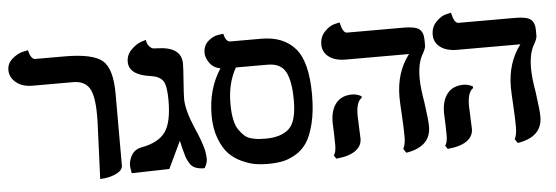

<svg xmlns="http://www.w3.org/2000/svg" viewBox="-43 -684 2374 820"><g transform="rotate(-5 1144.5 -274.5)"><path d="M356.9 13.2 367.2 -235.8Q367.2 -235.8 367.2 -262.2Q367.2 -344.2 346.7 -376.7Q326.2 -409.2 276.9 -409.2H104Q60.1 -409.2 33.4 -431.2Q6.8 -453.1 6.8 -484.9Q6.8 -512.7 29.3 -532.2Q51.8 -551.8 74.7 -557.1L97.2 -562Q106.9 -522 125 -522H250Q372.1 -522 413.1 -486.6Q454.1 -451.2 454.1 -344.2V-37.1Q454.1 -17.1 429.9 -4.6Q405.8 7.8 381.3 10.7Z M743.7 -296.9Q743.7 -249 777.8 -168.9Q803.7 -111.8 814 -68.8Q817.9 -44.9 817.9 -33.2Q817.9 -14.2 804.7 5.9Q781.7 5.9 765.9 -0.5Q750 -6.8 741 -22.5Q731.9 -38.1 728.3 -49.1Q724.6 -60.1 718.8 -83Q712.9 -108.9 710 -120.1Q709 -118.2 654.8 -3.9L492.7 0Q492.7 -6.8 491.7 -9.8Q488.8 -22 488.8 -34.2Q488.8 -43.9 490.7 -50.8Q502.9 -98.6 543 -106Q616.2 -119.1 646.5 -159.7Q676.8 -200.2 676.8 -296.9Q676.8 -360.8 661.9 -380.9Q647 -400.9 612.8 -405.8Q517.6 -418 517.6 -475.1Q517.6 -504.9 539.1 -526.4Q560.5 -547.9 581.5 -555.2L602.5 -562Q605.5 -543.9 614 -534.4Q622.6 -524.9 629.2 -523.4Q635.7 -522 647 -522Q752 -520 752 -446.8Q752 -427.7 747.8 -371.8Q743.7 -315.9 743.7 -296.9Z M1111.8 -411.1H975.6Q938.5 -345.2 939 -257.8Q939 -219.7 944.8 -191.4Q950.7 -163.1 962.6 -146Q974.6 -128.9 986.6 -118.4Q998.5 -107.9 1016.6 -103.5Q1034.7 -99.1 1046.6 -98.1Q1058.6 -97.2 1076.7 -97.2Q1140.6 -97.2 1175.3 -127.2Q1210 -157.2 1210 -250Q1210 -332 1189 -371.6Q1168 -411.1 1111.8 -411.1ZM1073.7 11.2Q1047.9 11.2 1022.7 7.1Q997.6 2.9 965.6 -11.5Q933.6 -25.9 910.6 -49.6Q887.7 -73.2 871.1 -116.2Q854.5 -159.2 854.5 -215.8Q854.5 -329.6 909.7 -413.1Q878.9 -418.9 863.3 -441.9Q847.7 -464.8 847.7 -483.9Q847.7 -516.1 869.1 -534.7Q890.6 -553.2 912.6 -556.2L934.6 -559.1Q942.4 -523.9 961.9 -523.9H1094.7Q1189 -523.9 1239.3 -466.1Q1289.6 -408.2 1289.6 -267.1Q1289.6 -196.3 1276.6 -144Q1263.7 -91.8 1244.1 -62.5Q1224.6 -33.2 1194.6 -16.1Q1164.6 1 1137.2 6.1Q1109.9 11.2 1073.7 11.2Z M1475.6 -161.1Q1475.6 -151.4 1477.5 -111.1Q1479.5 -70.8 1479.5 -62Q1479.5 -29.8 1450.9 -10Q1422.4 9.8 1368.7 14.2L1359.4 -1Q1369.1 -10.7 1369.6 -43.9Q1369.6 -46.9 1369.1 -64Q1368.7 -81.1 1368.7 -91.8Q1366.7 -127.9 1366.7 -140.1Q1366.7 -193.4 1390.6 -223.1Q1414.6 -252.9 1460.4 -252.9Q1479.5 -252.9 1499.5 -242.2V-234.9Q1475.6 -220.2 1475.6 -161.1ZM1753.4 -296.9Q1753.4 -256.8 1764.6 -192.9Q1775.9 -111.8 1775.4 -87.9Q1775.4 -2 1669.4 15.1L1657.7 -2Q1667.5 -21 1667.5 -53.2Q1667.5 -90.3 1664.6 -138.2Q1660.6 -202.1 1660.6 -224.1Q1660.6 -330.1 1717.3 -403.8H1446.3Q1400.4 -403.8 1374 -423.8Q1347.7 -443.8 1347.7 -476.8Q1347.7 -509.8 1369.1 -532Q1390.6 -554.2 1412.1 -559.1L1433.6 -564Q1443.4 -518.1 1461.4 -518.1H1704.6Q1754.4 -518.1 1771.5 -504.2Q1788.6 -490.2 1788.6 -457V-433.1Q1788.6 -420.9 1773.4 -395Q1753.4 -358.9 1753.4 -296.9Z M1953.1 -161.1Q1953.1 -151.4 1955.1 -111.1Q1957 -70.8 1957 -62Q1957 -29.8 1928.5 -10Q1899.9 9.8 1846.2 14.2L1836.9 -1Q1846.7 -10.7 1847.2 -43.9Q1847.2 -46.9 1846.7 -64Q1846.2 -81.1 1846.2 -91.8Q1844.2 -127.9 1844.2 -140.1Q1844.2 -193.4 1868.2 -223.1Q1892.1 -252.9 1938 -252.9Q1957 -252.9 1977.1 -242.2V-234.9Q1953.1 -220.2 1953.1 -161.1ZM2231 -296.9Q2231 -256.8 2242.2 -192.9Q2253.4 -111.8 2252.9 -87.9Q2252.9 -2 2147 15.1L2135.3 -2Q2145 -21 2145 -53.2Q2145 -90.3 2142.1 -138.2Q2138.2 -202.1 2138.2 -224.1Q2138.2 -330.1 2194.8 -403.8H1923.8Q1877.9 -403.8 1851.6 -423.8Q1825.2 -443.8 1825.2 -476.8Q1825.2 -509.8 1846.7 -532Q1868.2 -554.2 1889.6 -559.1L1911.1 -564Q1920.9 -518.1 1939 -518.1H2182.1Q2231.9 -518.1 2249 -504.2Q2266.1 -490.2 2266.1 -457V-433.1Q2266.1 -420.9 2251 -395Q2231 -358.9 2231 -296.9Z"/></g></svg>

Font: Linux Libertine
Style: Bold
Weight: 700
Designer: Philipp H. Poll
Foundry: Philipp H. Poll
Version: Version 5.0.3